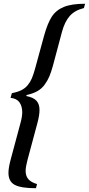

<svg xmlns="http://www.w3.org/2000/svg" viewBox="-20 -850 472 1020"><path d="M179.2 -198.2 126 0Q116.2 36.6 116.2 58.1Q116.2 85 130.4 101.6Q144.5 118.2 176.8 127.9L170.9 149.9Q91.8 149.9 58.3 132.1Q24.9 114.3 24.9 67.9Q24.9 41 37.1 -3.9L89.8 -200.2Q98.1 -231 98.1 -253.9Q98.1 -285.6 83.3 -306.4Q68.4 -327.1 36.1 -330.1L43 -355Q72.8 -360.8 92.8 -370.6Q112.8 -380.4 126.7 -397Q140.6 -413.6 148.9 -433.1Q157.2 -452.6 166 -483.9L213.9 -659.2Q232.4 -726.1 254.9 -761Q277.3 -795.9 318.8 -813Q360.4 -830.1 432.1 -830.1L425.8 -807.1Q377.4 -795.4 350.6 -765.1Q323.7 -734.9 309.1 -680.2L261.2 -501Q252 -467.3 242.2 -444.1Q232.4 -420.9 216.8 -399.7Q201.2 -378.4 177.5 -365.2Q153.8 -352.1 121.1 -345.2L120.1 -339.8Q157.7 -332.5 173.8 -314.7Q189.9 -296.9 189.9 -266.1Q189.9 -238.8 179.2 -198.2Z"/></svg>

Font: Libre Baskerville
Style: Italic
Weight: 400
Designer: Pablo Impallari, Rodrigo Fuenzalida
Foundry: Pablo Impallari, Rodrigo Fuenzalida
Version: Version 1.000